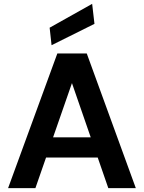

<svg xmlns="http://www.w3.org/2000/svg" viewBox="-20 -978 748 998"><path d="M22 0 278 -700H431L686 0H543L354 -546L164 0ZM135 -159 171 -264H527L562 -159ZM248 -743 238 -834 459 -958 471 -854Z"/></svg>

Font: DM Sans 16pt
Style: Bold
Weight: 700
Version: Version 4.004;gftools[0.9.30]